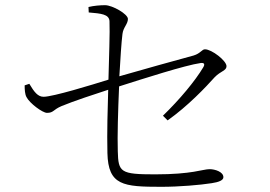

<svg xmlns="http://www.w3.org/2000/svg" viewBox="-20 -761 1040 740"><path d="M93 -438 75 -432C75 -416 76 -398 82 -387C94 -363 144 -326 161 -326C187 -326 184 -338 217 -352C265 -372 345 -398 397 -415C395 -350 392 -248 394 -171C397 -46 455 -41 602 -41C671 -41 752 -48 796 -55C823 -59 841 -66 841 -78C841 -99 808 -109 788 -109C761 -109 722 -89 578 -89C444 -89 436 -97 434 -178C432 -236 435 -336 439 -428C530 -457 695 -510 753 -518C767 -520 771 -514 763 -501C732 -449 673 -378 608 -315L626 -297C704 -352 774 -426 807 -463C831 -488 853 -488 853 -506C853 -527 796 -571 770 -571C758 -571 753 -555 726 -547C660 -529 526 -492 440 -467C444 -537 448 -598 452 -630C455 -656 473 -668 473 -688C473 -707 413 -741 385 -741C366 -741 342 -739 321 -734L322 -713C370 -709 400 -706 402 -680C404 -637 400 -537 398 -454C334 -434 184 -388 148 -388C126 -388 112 -406 93 -438Z"/></svg>

Font: Noto Serif CJK HK ExtraLight
Style: Regular
Weight: 200
Designer: Ryoko NISHIZUKA 西塚涼子 (kana & ideographs); Frank Grießhammer (Latin, Greek & Cyrillic); Wenlong ZHANG 张文龙 (bopomofo); San
Foundry: Adobe
Version: Version 2.001;hotconv 1.1.0;makeotfexe 2.6.0